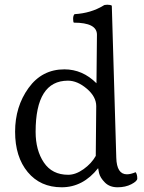

<svg xmlns="http://www.w3.org/2000/svg" viewBox="-20 -784 610 814"><path d="M131 -225Q131 -147 166 -95Q201 -43 269 -43Q301 -43 334.5 -67Q368 -91 386 -123L388 -334Q388 -374 348 -408Q308 -442 268 -442Q131 -442 131 -225ZM400 -50 396 -71Q332 10 241.5 10Q151 10 97.5 -54.5Q44 -119 44 -225.5Q44 -332 101 -411Q158 -490 253 -490Q330 -490 389 -431L391 -637Q391 -688 293 -688Q290 -691 290 -704.5Q290 -718 296 -724Q365 -728 418 -760Q422 -764 435 -764Q448 -764 454 -760L473 -115Q475 -45 518 -45Q534 -45 555 -54Q562 -45 562 -27Q562 -16 537 -3Q512 10 478.5 10Q445 10 425 -10Q405 -30 400 -50Z"/></svg>

Font: Esteban
Style: Regular
Weight: 400
Designer: Angelica Diaz Rivera
Foundry: Angelica Diaz Rivera
Version: Version 1.002